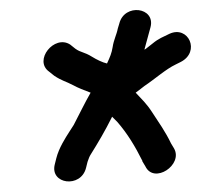

<svg xmlns="http://www.w3.org/2000/svg" viewBox="-20 -514 393 375"><path d="M189 -390C180 -392 168 -398 160 -403C144 -413 138 -411 127 -419L117 -427C86 -447 45 -396 76 -374L86 -366C101 -356 109 -355 122 -348C133 -342 144 -338 157 -333C146 -314 134 -289 124 -270L115 -256C108 -245 95 -225 90 -205L87 -193C77 -154 138 -146 148 -186L151 -198C153 -204 155 -209 157 -212C172 -236 185 -258 199 -286L209 -276C229 -253 244 -228 258 -200V-199L264 -189C281 -154 338 -192 320 -224L314 -234C303 -257 290 -275 277 -295C266 -312 257 -320 245 -333C250 -337 260 -344 262 -346C283 -360 304 -379 323 -388L333 -393C372 -413 348 -465 311 -448C299 -442 290 -439 278 -429L264 -418C264 -418 263 -418 262 -417C266 -431 270 -447 274 -461C284 -500 223 -508 213 -468L210 -458C208 -447 202 -436 200 -422C198 -410 195 -403 189 -390Z"/></svg>

Font: PolanStronk
Style: BdIta
Weight: 700
Version: Version 1.0